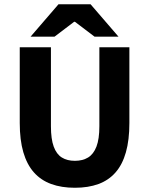

<svg xmlns="http://www.w3.org/2000/svg" viewBox="-20 -875 705 907"><path d="M333.6 12Q270.4 12 221.9 -5.7Q173.3 -23.4 140.2 -60.6Q107.2 -97.8 90.2 -155.8Q73.3 -213.8 73.3 -293.9V-651.8H220.6V-278.7Q220.6 -218.1 233.8 -182.3Q246.9 -146.5 272.2 -130.9Q297.4 -115.3 333.6 -115.3Q370.2 -115.3 396 -130.9Q421.7 -146.5 435.6 -182.3Q449.4 -218.1 449.4 -278.7V-651.8H591.2V-293.9Q591.2 -213.8 574.8 -155.8Q558.4 -97.8 525.9 -60.6Q493.4 -23.4 445.1 -5.7Q396.8 12 333.6 12ZM124.4 -701.8 256.2 -854.7H408L539.8 -701.8H426.7L334.1 -772H330.1L237.6 -701.8Z"/></svg>

Font: Source Sans 3 VF
Style: Regular
Weight: 200
Designer: Paul D. Hunt
Foundry: Adobe
Version: Version 3.046;hotconv 1.0.118;makeotfexe 2.5.65603